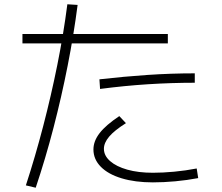

<svg xmlns="http://www.w3.org/2000/svg" viewBox="-20 -826 1040 898"><path d="M101 41Q145 -94 182 -236Q219 -378 248 -522Q277 -666 295 -806L343 -803Q325 -664 296.5 -519Q268 -374 230.5 -229.5Q193 -85 147 52ZM695 27Q612 27 549 8Q486 -11 451.5 -46Q417 -81 417 -127Q417 -166 446 -203.5Q475 -241 538 -283L569 -250Q515 -216 490.5 -187Q466 -158 466 -130Q466 -98 495 -72.5Q524 -47 575.5 -32.5Q627 -18 695 -18Q742 -18 795 -23Q848 -28 900 -38L907 7Q854 17 799.5 22Q745 27 695 27ZM85 -623V-667H765V-623ZM445 -455Q559 -468 669.5 -475.5Q780 -483 891 -483V-439Q782 -439 672.5 -432Q563 -425 448 -410Z"/></svg>

Font: M PLUS 1 Thin Light
Style: Regular
Weight: 300
Version: Version 1.001